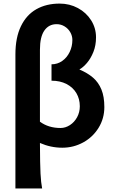

<svg xmlns="http://www.w3.org/2000/svg" viewBox="-20 -811 645 1070"><path d="M65.9 -507.8Q65.9 -601.6 96.7 -665Q127.4 -728.5 182.9 -759.8Q238.3 -791 312.5 -791Q367.7 -791 414.1 -766.1Q460.4 -741.2 487.8 -698Q515.1 -654.8 515.1 -603Q515.1 -558.1 500.5 -521.5Q485.8 -484.9 464.6 -460.2Q443.4 -435.5 422.4 -423.8Q468.3 -404.3 498.5 -378.2Q528.8 -352.1 545.2 -312.3Q561.5 -272.5 561.5 -214.4Q561.5 -150.9 529.5 -98.9Q497.6 -46.9 443.6 -17.3Q389.6 12.2 327.1 12.2Q262.7 12.2 202.6 -14.2Q203.1 106 205.8 156.5Q208.5 207 214.8 239.3H65.9ZM317.4 -97.7Q344.7 -97.7 369.6 -113.8Q394.5 -129.9 409.7 -157.7Q424.8 -185.5 424.8 -218.8Q424.8 -259.3 405.8 -291.7Q386.7 -324.2 350.8 -342.8Q314.9 -361.3 267.1 -361.3V-452.6Q300.3 -452.6 326.9 -471.4Q353.5 -490.2 368.4 -521.5Q383.3 -552.7 383.3 -588.4Q383.3 -610.8 371.8 -631.1Q360.4 -651.4 340.1 -663.8Q319.8 -676.3 295.4 -676.3Q252 -676.3 227.3 -640.9Q202.6 -605.5 202.6 -534.2V-132.8Q250 -97.7 317.4 -97.7Z"/></svg>

Font: Lesson One
Style: Bold
Weight: 700
Designer: But Ko, Victor Gaultney, Annie Olsen, Julie Remington, Don Collingsworth, Eric Hays, Becca Hirsbrunner
Version: Version 1.100